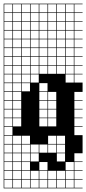

<svg xmlns="http://www.w3.org/2000/svg" viewBox="-20 -785 469 1043"><path d="M0 238.1V-765.1H428.6V-761.9H384.1V-717.5H428.6V-714.3H384.1V-669.8H428.6V-666.7H384.1V-622.2H428.6V-619H384.1V-574.6H428.6V-571.4H384.1V-527H428.6V-523.8H384.1V-479.4H428.6V-476.2H384.1V-431.7H428.6V-428.6H384.1V-384.1H428.6V-381H384.1V-336.5H428.6V-285.7H384.1V-241.3H428.6V-238.1H384.1V-193.7H428.6V-190.5H384.1V-146H428.6V-142.9H384.1V-98.4H428.6V-95.2H384.1V-50.8H428.6V47.6H384.1V92.1H428.6V95.2H384.1V139.7H428.6V142.9H384.1V187.3H428.6V190.5H384.1V234.9H428.6V238.1ZM336.5 -717.5H381V-761.9H336.5ZM50.8 -717.5H95.2V-761.9H50.8ZM146 -717.5H190.5V-761.9H146ZM98.4 -717.5H142.9V-761.9H98.4ZM193.7 -717.5H238.1V-761.9H193.7ZM3.2 -717.5H47.6V-761.9H3.2ZM288.9 -717.5H333.3V-761.9H288.9ZM241.3 -717.5H285.7V-761.9H241.3ZM3.2 -669.8H47.6V-714.3H3.2ZM50.8 -669.8H95.2V-714.3H50.8ZM336.5 -669.8H381V-714.3H336.5ZM288.9 -669.8H333.3V-714.3H288.9ZM241.3 -669.8H285.7V-714.3H241.3ZM146 -669.8H190.5V-714.3H146ZM193.7 -669.8H238.1V-714.3H193.7ZM98.4 -669.8H142.9V-714.3H98.4ZM50.8 -622.2H95.2V-666.7H50.8ZM241.3 -622.2H285.7V-666.7H241.3ZM98.4 -622.2H142.9V-666.7H98.4ZM146 -622.2H190.5V-666.7H146ZM3.2 -622.2H47.6V-666.7H3.2ZM288.9 -622.2H333.3V-666.7H288.9ZM336.5 -622.2H381V-666.7H336.5ZM193.7 -622.2H238.1V-666.7H193.7ZM288.9 -574.6H333.3V-619H288.9ZM241.3 -574.6H285.7V-619H241.3ZM193.7 -574.6H238.1V-619H193.7ZM336.5 -574.6H381V-619H336.5ZM3.2 -574.6H47.6V-619H3.2ZM146 -574.6H190.5V-619H146ZM98.4 -574.6H142.9V-619H98.4ZM50.8 -574.6H95.2V-619H50.8ZM241.3 -527H285.7V-571.4H241.3ZM193.7 -527H238.1V-571.4H193.7ZM98.4 -527H142.9V-571.4H98.4ZM3.2 -527H47.6V-571.4H3.2ZM146 -527H190.5V-571.4H146ZM50.8 -527H95.2V-571.4H50.8ZM288.9 -527H333.3V-571.4H288.9ZM336.5 -527H381V-571.4H336.5ZM50.8 -479.4H95.2V-523.8H50.8ZM146 -479.4H190.5V-523.8H146ZM193.7 -479.4H238.1V-523.8H193.7ZM241.3 -479.4H285.7V-523.8H241.3ZM3.2 -479.4H47.6V-523.8H3.2ZM288.9 -479.4H333.3V-523.8H288.9ZM336.5 -479.4H381V-523.8H336.5ZM98.4 -479.4H142.9V-523.8H98.4ZM146 -431.7H190.5V-476.2H146ZM98.4 -431.7H142.9V-476.2H98.4ZM336.5 -431.7H381V-476.2H336.5ZM193.7 -431.7H238.1V-476.2H193.7ZM288.9 -431.7H333.3V-476.2H288.9ZM50.8 -431.7H95.2V-476.2H50.8ZM241.3 -431.7H285.7V-476.2H241.3ZM3.2 -431.7H47.6V-476.2H3.2ZM98.4 -384.1H142.9V-428.6H98.4ZM336.5 -384.1H381V-428.6H336.5ZM241.3 -384.1H285.7V-428.6H241.3ZM193.7 -384.1H238.1V-428.6H193.7ZM146 -384.1H190.5V-428.6H146ZM288.9 -384.1H333.3V-428.6H288.9ZM50.8 -384.1H95.2V-428.6H50.8ZM3.2 -384.1H47.6V-428.6H3.2ZM336.5 -336.5H381V-381H336.5ZM146 -336.5H190.5V-381H146ZM98.4 -336.5H142.9V-381H98.4ZM50.8 -336.5H95.2V-381H50.8ZM3.2 -336.5H47.6V-381H3.2ZM98.4 -288.9H142.9V-333.3H98.4ZM193.7 -288.9H238.1V-333.3H193.7ZM3.2 -288.9H47.6V-333.3H3.2ZM50.8 -288.9H95.2V-333.3H50.8ZM50.8 -241.3H95.2V-285.7H50.8ZM193.7 -241.3H238.1V-285.7H193.7ZM3.2 -241.3H47.6V-285.7H3.2ZM241.3 -241.3H285.7V-285.7H241.3ZM193.7 -193.7H238.1V-238.1H193.7ZM3.2 -193.7H47.6V-238.1H3.2ZM50.8 -193.7H95.2V-238.1H50.8ZM241.3 -193.7H285.7V-238.1H241.3ZM193.7 -146H238.1V-190.5H193.7ZM3.2 -146H47.6V-190.5H3.2ZM50.8 -146H95.2V-190.5H50.8ZM241.3 -146H285.7V-190.5H241.3ZM193.7 -98.4H238.1V-142.9H193.7ZM50.8 -98.4H95.2V-142.9H50.8ZM3.2 -98.4H47.6V-142.9H3.2ZM241.3 -98.4H285.7V-142.9H241.3ZM47.6 -95.2H3.2V-50.8H47.6ZM241.3 -3.2H285.7V-47.6H241.3ZM98.4 -3.2H142.9V-47.6H98.4ZM3.2 -3.2H47.6V-47.6H3.2ZM288.9 -3.2H333.3V-47.6H288.9ZM50.8 -3.2H95.2V-47.6H50.8ZM50.8 44.4H95.2V0H50.8ZM193.7 44.4H238.1V0H193.7ZM3.2 44.4H47.6V0H3.2ZM241.3 44.4H285.7V0H241.3ZM98.4 44.4H142.9V0H98.4ZM288.9 44.4H333.3V0H288.9ZM146 44.4H190.5V0H146ZM3.2 92.1H47.6V47.6H3.2ZM98.4 92.1H142.9V47.6H98.4ZM288.9 92.1H333.3V47.6H288.9ZM50.8 92.1H95.2V47.6H50.8ZM146 92.1H190.5V47.6H146ZM50.8 139.7H95.2V95.2H50.8ZM3.2 139.7H47.6V95.2H3.2ZM193.7 139.7H238.1V95.2H193.7ZM336.5 139.7H381V95.2H336.5ZM98.4 139.7H142.9V95.2H98.4ZM241.3 187.3H285.7V142.9H241.3ZM98.4 187.3H142.9V142.9H98.4ZM146 187.3H190.5V142.9H146ZM336.5 187.3H381V142.9H336.5ZM288.9 187.3H333.3V142.9H288.9ZM193.7 187.3H238.1V142.9H193.7ZM50.8 187.3H95.2V142.9H50.8ZM3.2 187.3H47.6V142.9H3.2ZM241.3 234.9H285.7V190.5H241.3ZM336.5 234.9H381V190.5H336.5ZM98.4 234.9H142.9V190.5H98.4ZM288.9 234.9H333.3V190.5H288.9ZM193.7 234.9H238.1V190.5H193.7ZM50.8 234.9H95.2V190.5H50.8ZM3.2 234.9H47.6V190.5H3.2ZM146 234.9H190.5V190.5H146Z"/></svg>

Font: Jacquard 12 Charted
Style: Regular
Weight: 400
Designer: Sarah Cadigan-Fried
Version: Version 1.000